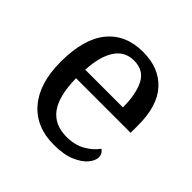

<svg xmlns="http://www.w3.org/2000/svg" viewBox="-147 -682 828 828"><g transform="rotate(45 267.5 -268.0)"><path d="M287 10Q178 10 116.5 -62Q55 -134 55 -264Q55 -404 113 -475Q171 -546 277 -546Q374 -546 429.5 -486Q485 -426 485 -307V-261H152Q154 -152 191.5 -102.5Q229 -53 301 -53Q353 -53 389.5 -74.5Q426 -96 444 -123Q451 -120 457 -111Q463 -102 463 -89Q463 -69 444 -46Q425 -23 386 -6.5Q347 10 287 10ZM384 -315Q384 -395 359.5 -443.5Q335 -492 275 -492Q220 -492 189.5 -446.5Q159 -401 154 -315Z"/></g></svg>

Font: Noto Serif Hebrew
Style: Regular
Weight: 400
Designer: Monotype Design Team
Foundry: Monotype Imaging Inc.
Version: Version 2.003